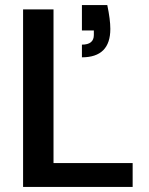

<svg xmlns="http://www.w3.org/2000/svg" viewBox="-20 -737 589 757"><path d="M71 0V-700H191V-94H503V0ZM303 -561Q350 -561 350 -599V-617H303V-717H403Q415 -660 415 -623Q415 -511 303 -511Z"/></svg>

Font: AWOL-DM SemiBold
Style: Regular
Weight: 600
Designer: Colophon Foundry, Jonny Pinhorn, Mikhail Sharanda
Foundry: Colophon Foundry
Version: Version 1.000;Glyphs 3.2.3 (3260)